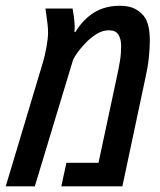

<svg xmlns="http://www.w3.org/2000/svg" viewBox="-54 -660 566 680"><path d="M-33.7 0 98.1 -439.5Q105 -462.4 110.6 -493.4Q116.2 -524.4 116.2 -545.4Q116.2 -558.1 114.3 -575.2Q112.3 -592.3 106.9 -629.9H203.1Q206.1 -613.8 208 -597.9Q210 -582 210.4 -567.9Q210.9 -562 210.4 -556.9Q210 -551.8 209.5 -546.4H212.9Q240.2 -591.3 279.1 -615.5Q317.9 -639.6 371.1 -639.6Q405.3 -639.6 427 -627.2Q448.7 -614.7 460 -596.7Q476.6 -569.8 476.6 -517.6Q476.6 -487.3 473.1 -455.1Q469.7 -422.9 460.9 -383.8L379.4 0H163.1L181.2 -83.5H294.9L360.4 -390.1Q367.2 -421.9 371.1 -445.6Q375 -469.2 375 -497.6Q375 -522 365.2 -537.4Q355.5 -552.7 332 -552.7Q309.6 -552.7 289.6 -540.5Q269.5 -528.3 252.4 -511.2Q226.6 -484.9 211.4 -460.4L205.1 -449.2L69.3 0Z"/></svg>

Font: Open Sans Condensed SemiBold
Style: Italic
Weight: 600
Width: 3
Italic angle: -12°
Designer: Monotype Design Team
Foundry: Monotype Imaging Inc.
Version: Version 3.000; ttfautohint (v1.8.4)